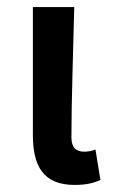

<svg xmlns="http://www.w3.org/2000/svg" viewBox="-20 -511 322 543"><path d="M73 -491V-129C73 -42 102 12 191 12C226 12 246 6 264 -2L250 -88C239 -84 228 -82 219 -82C195 -82 182 -93 182 -123C182 -222 187 -368 190 -491Z"/></svg>

Font: DAIFUKU Sans Semibold
Style: Regular
Weight: 600
Designer: Original font ‘Source Sans 3’ : Paul D. Hunt
Foundry: Daifuku
Version: Version 1.000